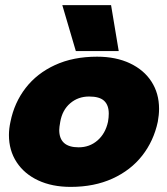

<svg xmlns="http://www.w3.org/2000/svg" viewBox="-20 -717 656 752"><path d="M224 -697H415L445 -517H277ZM15 -188Q15 -213 21 -240Q36 -315 80.5 -372.5Q125 -430 196 -462.5Q267 -495 360 -495Q434 -495 489 -469Q544 -443 573.5 -397Q603 -351 603 -291Q603 -267 598 -240Q582 -165 537 -107.5Q492 -50 420.5 -17.5Q349 15 257 15Q184 15 129.5 -10.5Q75 -36 45 -82Q15 -128 15 -188ZM403 -240Q406 -257 406 -272Q406 -305 388 -322Q370 -339 329 -339Q286 -339 255 -312.5Q224 -286 216 -240Q212 -218 212 -208Q212 -140 288 -140Q331 -140 362 -167Q393 -194 403 -240Z"/></svg>

Font: Readiness ExtraBold
Style: Italic
Weight: 800
Italic angle: -12°
Designer: Katatrad Team
Foundry: CadsonDemak
Version: Version 1.00;January 16, 2020;FontCreator 12.0.0.2550 64-bit